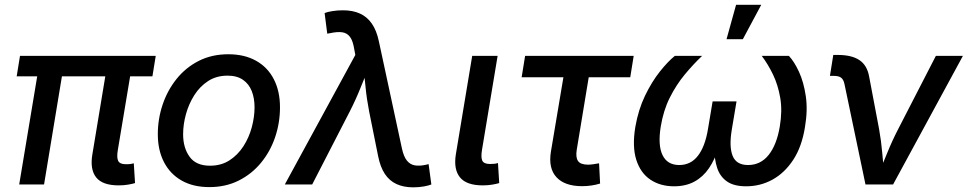

<svg xmlns="http://www.w3.org/2000/svg" viewBox="-20 -783 4107 815"><path d="M483.9 3.9Q415 3.9 388.2 -30Q361.3 -64 372.1 -127.9L436.5 -516.6H542L480.5 -148.4Q474.6 -115.2 481.4 -100.6Q488.3 -85.9 514.2 -85.9Q527.3 -85.9 534.7 -86.9Q542 -87.9 547.9 -89.8L553.2 -5.9Q542.5 -2.4 523.9 0.7Q505.4 3.9 483.9 3.9ZM61.5 0 147.5 -516.6H252.4L167 0ZM50.8 -459 64.9 -545.9H641.1L627 -459Z M868.7 11.2Q799.8 11.2 751 -16.6Q702.1 -44.4 676 -95Q649.9 -145.5 649.9 -213.4Q649.9 -278.3 670.4 -339.1Q690.9 -399.9 729.7 -448.2Q768.6 -496.6 824 -524.7Q879.4 -552.7 949.2 -552.7Q1017.6 -552.7 1066.9 -525.1Q1116.2 -497.6 1142.3 -446.8Q1168.5 -396 1168.5 -327.6Q1168.5 -261.7 1147.9 -200.9Q1127.4 -140.1 1088.1 -92.3Q1048.8 -44.4 993.4 -16.6Q938 11.2 868.7 11.2ZM871.6 -79.6Q918.9 -79.6 954.3 -102.5Q989.7 -125.5 1013.4 -162.4Q1037.1 -199.2 1048.8 -242.9Q1060.5 -286.6 1060.5 -327.6Q1060.5 -366.2 1048.6 -396.5Q1036.6 -426.8 1011.2 -444.3Q985.8 -461.9 945.8 -461.9Q898.9 -461.9 863.8 -439.2Q828.6 -416.5 804.9 -379.2Q781.2 -341.8 769.3 -298.3Q757.3 -254.9 757.3 -212.9Q757.3 -155.8 784.7 -117.7Q812 -79.6 871.6 -79.6Z M1189 0 1488.3 -549.8 1483.4 -575.7Q1478 -609.9 1465.6 -626.5Q1453.1 -643.1 1432.4 -646Q1411.6 -648.9 1380.9 -642.1L1369.1 -640.1L1357.9 -727.5Q1369.1 -732.4 1390.4 -735.8Q1411.6 -739.3 1436 -739.3Q1477.1 -739.3 1507.6 -725.6Q1538.1 -711.9 1558.3 -682.9Q1578.6 -653.8 1588.4 -606.9L1686 -153.3Q1693.4 -118.7 1707 -101.6Q1720.7 -84.5 1740.7 -81.1Q1760.7 -77.6 1787.6 -83.5L1799.3 -86.4L1811 0Q1800.8 4.4 1779.8 8.3Q1758.8 12.2 1733.9 12.2Q1693.4 12.2 1663.1 -1.7Q1632.8 -15.6 1613.5 -44.9Q1594.2 -74.2 1585 -120.6L1546.9 -310.1Q1536.6 -362.8 1531.7 -413.3Q1526.9 -463.9 1521 -515.1H1554.2Q1531.7 -464.4 1511.5 -413.1Q1491.2 -361.8 1464.8 -310.1L1305.2 0Z M2029.3 3.9Q1960.4 3.9 1932.6 -30Q1904.8 -64 1915 -127.9L1984.4 -545.9H2092.3L2026.4 -149.4Q2020.5 -115.7 2027.1 -101.3Q2033.7 -86.9 2060.1 -86.9Q2073.2 -86.9 2080.6 -87.9Q2087.9 -88.9 2093.8 -90.8L2099.1 -5.9Q2087.9 -2.4 2069.6 0.7Q2051.3 3.9 2029.3 3.9Z M2451.2 7.3Q2377.4 7.3 2342.3 -30.5Q2307.1 -68.4 2318.4 -138.7L2371.6 -455.1H2194.3L2209 -545.9H2669.9L2655.3 -455.1H2479L2428.2 -147.5Q2422.9 -115.2 2433.6 -99.6Q2444.3 -84 2476.6 -84Q2484.9 -84 2498.8 -85.9Q2512.7 -87.9 2522.9 -89.8L2527.3 -3.9Q2510.3 1.5 2490.5 4.4Q2470.7 7.3 2451.2 7.3Z M2841.3 7.8Q2782.7 7.8 2740.7 -20.5Q2698.7 -48.8 2680.9 -104.7Q2663.1 -160.6 2676.8 -244.1Q2689.5 -317.4 2718 -376.7Q2746.6 -436 2781 -479.2Q2815.4 -522.5 2844.7 -545.9H2960.4Q2922.4 -509.8 2886.2 -466.1Q2850.1 -422.4 2823 -368.2Q2795.9 -314 2784.7 -245.6Q2772 -167 2792.2 -124.8Q2812.5 -82.5 2863.3 -82.5Q2912.1 -82.5 2942.4 -121.6Q2972.7 -160.6 2984.9 -233.4L3004.9 -352.5H3106.4L3086.4 -233.4Q3074.2 -160.6 3089.8 -121.6Q3105.5 -82.5 3155.3 -82.5Q3208.5 -82.5 3242.7 -125.2Q3276.9 -168 3290 -245.6Q3301.3 -313 3292 -367.4Q3282.7 -421.9 3261.5 -466.1Q3240.2 -510.3 3213.4 -545.9H3328.6Q3351.6 -521.5 3371.6 -478Q3391.6 -434.6 3400.4 -375.2Q3409.2 -315.9 3397 -244.1Q3383.8 -160.6 3347.2 -104.7Q3310.5 -48.8 3259 -20.5Q3207.5 7.8 3147 7.8Q3095.2 7.8 3065.7 -12.9Q3036.1 -33.7 3024.2 -70.3Q3012.2 -106.9 3012.2 -154.8H3029.8Q3014.2 -105.5 2989.3 -68.8Q2964.4 -32.2 2927.7 -12.2Q2891.1 7.8 2841.3 7.8ZM3064 -616.7 3104.5 -762.7H3211.4L3133.3 -616.7Z M3653.8 0 3564.5 -426.8Q3560.5 -445.3 3550.5 -453.1Q3540.5 -460.9 3519.5 -460.9H3502.9L3517.1 -549.8H3536.1Q3595.7 -549.8 3628.4 -527.6Q3661.1 -505.4 3669.4 -457.5L3711.4 -235.8Q3720.7 -184.6 3725.1 -132.6Q3729.5 -80.6 3734.4 -30.8H3702.6Q3725.1 -81.5 3745.8 -133.1Q3766.6 -184.6 3793 -235.8L3952.6 -545.9H4067.4L3771 0Z"/></svg>

Font: Inter Medium
Style: Italic
Weight: 500
Italic angle: -9.3988°
Designer: Rasmus Andersson
Foundry: rsms
Version: Version 4.001;git-66647c0bb